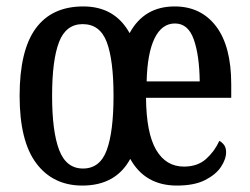

<svg xmlns="http://www.w3.org/2000/svg" viewBox="-20 -567 776 597"><path d="M236 10Q145 10 93 -59Q41 -128 41 -269Q41 -410 91 -478.5Q141 -547 239 -547Q337 -547 383 -464Q428 -547 523 -547Q605 -547 652 -485Q699 -423 699 -305V-263H434Q435 -153 465.5 -101Q496 -49 552 -49Q594 -49 620.5 -72.5Q647 -96 662 -129Q670 -125 676.5 -116.5Q683 -108 683 -94Q683 -72 667 -48Q651 -24 617.5 -7Q584 10 530 10Q431 10 385 -73Q340 10 236 10ZM601 -314Q600 -395 582.5 -444.5Q565 -494 524 -494Q483 -494 460.5 -447.5Q438 -401 436 -314ZM238 -43Q291 -43 312 -100.5Q333 -158 333 -269Q333 -380 312 -436Q291 -492 237 -492Q185 -492 163.5 -436Q142 -380 142 -269Q142 -158 164 -100.5Q186 -43 238 -43Z"/></svg>

Font: Noto Serif Myanmar ExtraCondensed Medium
Style: Regular
Weight: 500
Width: 2
Designer: Ben Mitchell and the Monotype Design Team
Foundry: Monotype Imaging Inc.
Version: Version 2.106; ttfautohint (v1.8.4.7-5d5b)